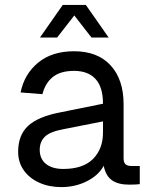

<svg xmlns="http://www.w3.org/2000/svg" viewBox="-20 -751 640 783"><path d="M230 12Q180 12 140 -6Q100 -24 77 -56.5Q54 -89 54 -132Q54 -200 94.5 -237.5Q135 -275 222 -292L400 -328Q400 -396 369.5 -429Q339 -462 282 -462Q227 -462 196 -437.5Q165 -413 153 -367L64 -374Q79 -449 135.5 -495.5Q192 -542 282 -542Q378 -542 431 -484.5Q484 -427 484 -326V-106Q484 -88 492 -81Q500 -74 516 -74H550V0Q534 2 506 2Q462 2 436.5 -16Q411 -34 403 -75Q382 -36 334.5 -12Q287 12 230 12ZM238 -62Q319 -62 359.5 -103Q400 -144 400 -210V-256L238 -224Q184 -214 163 -193.5Q142 -173 142 -140Q142 -103 167.5 -82.5Q193 -62 238 -62ZM143 -598 236 -731H330L423 -598H353L283 -688L213 -598Z"/></svg>

Font: Geist Mono
Style: Regular
Weight: 400
Monospace: yes
Designer: Basement.studio, Andrés Briganti, Mateo Zaragoza
Foundry: Basement.studio, Vercel, Andrés Briganti, Guido Ferreyra, Mateo Zaragoza
Version: Version 1.500; ttfautohint (v1.8.4.7-5d5b)